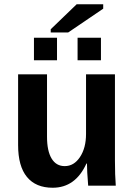

<svg xmlns="http://www.w3.org/2000/svg" viewBox="-20 -881 640 911"><path d="M203.1 -528.3V-231.9Q203.1 -164.6 224.9 -128.7Q246.6 -92.8 287.1 -92.8Q331.1 -92.8 359.6 -136Q388.2 -179.2 388.2 -245.1V-528.3H525.4V-118.2Q525.4 -50.8 529.3 0H398.4Q392.6 -70.3 392.6 -105H390.1Q337.9 9.8 230 9.8Q149.9 9.8 107.9 -41.3Q65.9 -92.3 65.9 -192.9V-528.3ZM348.1 -595.2V-702.1H459V-595.2ZM141.1 -595.2V-702.1H250.5V-595.2ZM220.7 -727.1V-742.2L343.8 -860.8H469.7V-839.8L303.7 -727.1Z"/></svg>

Font: Liberation Mono
Style: Bold
Weight: 700
Monospace: yes
Designer: Steve Matteson
Foundry: Ascender Corporation
Version: Version 2.1.5